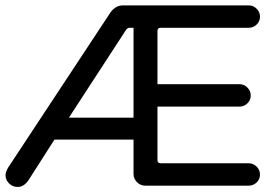

<svg xmlns="http://www.w3.org/2000/svg" viewBox="-20 -703 1056 728"><path d="M1 -39.1Q1 -50.8 10.7 -67.4L400.4 -658.2Q419.9 -682.6 446.3 -682.6H922.9Q940.4 -682.6 953.1 -669.9Q965.8 -657.2 965.8 -639.6Q965.8 -622.1 953.1 -609.9Q940.4 -597.7 922.9 -597.7H588.9Q577.1 -597.7 577.1 -585.9V-383.8H887.7Q905.3 -383.8 918 -371.1Q930.7 -358.4 930.7 -340.8Q930.7 -323.2 918 -311Q905.3 -298.8 887.7 -298.8H577.1V-95.7Q577.1 -84 588.9 -84H922.9Q940.4 -84 953.1 -71.3Q965.8 -58.6 965.8 -41Q965.8 -23.4 953.1 -11.2Q940.4 1 922.9 1H531.2Q512.7 1 499.5 -12.2Q486.3 -25.4 486.3 -43.9V-173.8H186.5L87.9 -19.5Q70.3 5.9 46.9 5.9Q28.3 5.9 14.6 -7.3Q1 -20.5 1 -39.1ZM486.3 -256.8V-597.7H472.7Q462.9 -597.7 458 -589.8L241.2 -256.8Z"/></svg>

Font: jf-openhuninn-2.0
Style: Regular
Weight: 400
Designer: [Kosugi Maru]
Designed by MOTOYA      

[Varela Round]
Joe Prince (Latin component); Avraham Cornfeld (Hebrew component)
Foundry: justfont CO.,LTD.
Version: 2.0